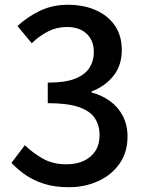

<svg xmlns="http://www.w3.org/2000/svg" viewBox="-20 -770 610 804"><path d="M268 14Q210 14 165.5 0Q121 -14 87 -37.5Q53 -61 28 -88L84 -162Q117 -130 159 -106Q201 -82 258 -82Q300 -82 331 -96.5Q362 -111 379.5 -138Q397 -165 397 -204Q397 -244 377.5 -274.5Q358 -305 310.5 -321.5Q263 -338 180 -338V-424Q253 -424 294.5 -440.5Q336 -457 354.5 -486Q373 -515 373 -552Q373 -600 343 -628.5Q313 -657 260 -657Q218 -657 181.5 -638.5Q145 -620 113 -589L53 -661Q97 -701 149 -725.5Q201 -750 264 -750Q330 -750 381 -727.5Q432 -705 461 -663Q490 -621 490 -560Q490 -497 455.5 -453Q421 -409 363 -387V-383Q405 -372 439.5 -347.5Q474 -323 494 -285Q514 -247 514 -198Q514 -132 480.5 -84.5Q447 -37 391 -11.5Q335 14 268 14Z"/></svg>

Font: Noto Sans TC Thin Medium
Style: Regular
Weight: 500
Version: Version 2.004-H2;hotconv 1.0.118;makeotfexe 2.5.65603